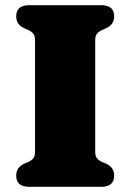

<svg xmlns="http://www.w3.org/2000/svg" viewBox="-20 -720 502 740"><path d="M347 -134Q347 -118 354 -109.8Q361 -101.5 373 -96L390.5 -88.5Q420 -74.5 420 -42.5Q420 0 369.5 0H92.5Q42.5 0 42.5 -42.5Q42.5 -74.5 72 -88.5L89.5 -96Q101.5 -101.5 108.2 -109.8Q115 -118 115 -134V-566Q115 -582 108.2 -590.2Q101.5 -598.5 89.5 -604L72 -612Q42.5 -625.5 42.5 -657.5Q42.5 -700 92.5 -700H369.5Q420 -700 420 -657.5Q420 -625.5 390.5 -612L373 -604Q361 -598.5 354 -590.2Q347 -582 347 -566Z"/></svg>

Font: Fraunces 9pt S050 Black
Style: Regular
Weight: 900
Version: Version 1.000; ttfautohint (v1.8.3)